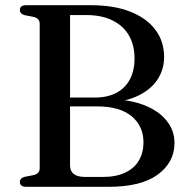

<svg xmlns="http://www.w3.org/2000/svg" viewBox="-20 -720 719 740"><path d="M652.5 -169Q652.5 -94.5 588.2 -47.2Q524 0 399 0H81Q68.5 0 62.5 -5Q56.5 -10 56.5 -18.5Q56.5 -33.5 75.5 -38.5L108.5 -45Q120.5 -47.5 126.8 -54.2Q133 -61 133 -72V-628Q133 -639 126.8 -645.8Q120.5 -652.5 108.5 -655L75.5 -661.5Q56.5 -666.5 56.5 -681.5Q56.5 -690.5 62.5 -695.2Q68.5 -700 81 -700H328.5Q419.5 -700 482.8 -674.8Q546 -649.5 579.2 -604.8Q612.5 -560 612.5 -500.5Q612.5 -450.5 585 -410.5Q557.5 -370.5 503 -347Q448.5 -323.5 367 -323.5L397.5 -337.5Q476 -337.5 533 -315.8Q590 -294 621.2 -256Q652.5 -218 652.5 -169ZM353 -310H216V-344H345.5Q394 -344 428.2 -362Q462.5 -380 480.5 -414Q498.5 -448 498.5 -495Q498.5 -545.5 477.2 -582.8Q456 -620 414.2 -641Q372.5 -662 312 -662H250V-82Q250 -60 264.8 -49Q279.5 -38 309 -38H375Q427.5 -38 462.8 -54.8Q498 -71.5 515.5 -101.8Q533 -132 533 -171.5Q533 -233.5 487.5 -271.8Q442 -310 353 -310Z"/></svg>

Font: Fraunces 10pt
Style: Regular
Weight: 400
Version: Version 1.000;[b76b70a41]